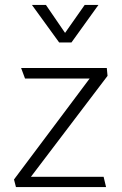

<svg xmlns="http://www.w3.org/2000/svg" viewBox="-20 -762 495 782"><path d="M325 -742H381Q354 -704 326 -665.5Q298 -627 271 -589H221L110 -742H167L245 -628ZM418 -453 106 -42H402L412 0H45L37 -31Q113 -133 191 -236.5Q269 -340 345 -442H82L66 -485H415Z"/></svg>

Font: Palanquin ExtraLight
Style: Regular
Weight: 275
Designer: Pria Ravichandran
Version: Version 1.001